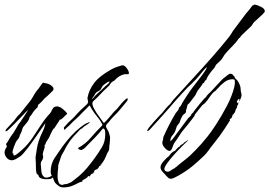

<svg xmlns="http://www.w3.org/2000/svg" viewBox="-29 -701 1180 841"><path d="M195 82Q187 84 175 84Q165 84 156.5 82Q148 80 143 75Q140 71 140.5 70Q141 69 138 65Q134 60 133.5 62Q133 64 131 57Q129 51 128.5 39.5Q128 28 128 16Q128 4 127 0Q126 -13 128.5 -24.5Q131 -36 132 -47Q135 -67 141.5 -86Q148 -105 157 -123Q163 -135 166 -145Q169 -155 170 -162Q153 -138 132.5 -108Q112 -78 93 -53Q74 -28 61 -17Q51 -10 41 -4.5Q31 1 22 1Q8 1 -2 -13Q-9 -23 -9 -33Q-9 -45 1 -58Q2 -59 -1 -65Q-4 -71 1 -75Q5 -80 10 -89.5Q15 -99 19 -104Q22 -109 25.5 -113Q29 -117 34 -126Q36 -129 42.5 -140Q49 -151 51 -155Q62 -169 74.5 -188.5Q87 -208 93 -217L95 -220Q89 -216 63 -188Q37 -160 5 -130Q-1 -126 -3 -126Q-5 -126 -5 -128Q-5 -132 1 -138L25 -164Q31 -169 40 -182Q49 -195 55 -199Q61 -205 68.5 -215Q76 -225 82 -232Q106 -260 115.5 -277.5Q125 -295 134 -306Q139 -311 143.5 -318Q148 -325 152 -330Q156 -336 159 -339L173 -336Q177 -336 186 -332Q195 -328 201.5 -321Q208 -314 204 -306Q204 -305 196 -297.5Q188 -290 180 -282Q172 -274 170 -273Q170 -273 169.5 -273Q169 -273 168 -272Q151 -252 145.5 -248Q140 -244 139 -243Q138 -242 135 -230Q131 -228 123 -218.5Q115 -209 113 -205L108 -197L101 -189L98 -179Q97 -176 95 -173Q93 -170 91 -167L73 -145Q70 -141 69 -136.5Q68 -132 66 -126Q65 -125 62.5 -118Q60 -111 58 -111Q58 -103 52 -94.5Q46 -86 41 -80Q39 -76 32 -58Q25 -40 26 -30Q30 -30 30 -24.5Q30 -19 34 -20Q43 -23 54 -33Q65 -43 70 -47Q95 -70 113.5 -97.5Q132 -125 150 -153Q168 -181 189 -203Q194 -208 200 -221.5Q206 -235 221 -235Q227 -235 235 -231Q238 -230 246.5 -223Q255 -216 261 -209.5Q267 -203 264 -201Q262 -200 258 -196Q255 -193 246.5 -184.5Q238 -176 233 -177Q233 -177 229 -170Q225 -163 208 -138Q206 -140 199.5 -127.5Q193 -115 191 -110Q187 -99 181.5 -91.5Q176 -84 171 -74V-72Q171 -70 169.5 -68.5Q168 -67 166 -65Q167 -62 167 -57Q167 -55 163.5 -45.5Q160 -36 158 -25Q159 -22 159.5 -19.5Q160 -17 160 -15Q160 -5 154 3Q148 11 150 24Q151 28 152 46.5Q153 65 164 74Q167 77 173 77Q183 77 194 71Q205 65 209 63L214 60Q215 61 214 61Q213 62 209 67.5Q205 73 206 75Q203 75 203 75Z M230 115Q224 111 218 105.5Q212 100 209 94L203 78Q199 72 196 65Q193 58 193 51Q193 17 210.5 -9.5Q228 -36 246 -61Q263 -84 282.5 -105.5Q302 -127 324 -144Q332 -150 339 -155Q346 -160 355 -163L363 -167L364 -165Q359 -159 352 -155Q345 -151 338 -146L332 -140L321 -133L311 -122Q304 -115 297 -107.5Q290 -100 284 -92Q280 -86 277 -83Q270 -73 264 -63Q258 -53 253 -42Q249 -35 245 -28.5Q241 -22 238 -14L226 23V34Q225 40 224 50Q223 60 223 71Q223 85 227.5 97Q232 109 245 109Q252 105 264 105L283 97L316 71Q337 53 354 32.5Q371 12 386 -9Q403 -32 417.5 -56.5Q432 -81 432 -112Q432 -119 431.5 -126Q431 -133 426 -137Q425 -138 424 -138Q421 -138 419 -135Q417 -132 415 -130Q402 -114 387.5 -99Q373 -84 359 -70Q352 -63 344.5 -55Q337 -47 328 -44H326Q322 -44 317.5 -46.5Q313 -49 313 -53Q345 -70 369 -98Q393 -126 418 -151Q418 -152 420 -154Q411 -173 397.5 -189Q384 -205 373 -223L364 -239Q362 -239 362 -238L356 -232Q349 -225 342 -218Q335 -211 328 -204Q318 -192 304.5 -180.5Q291 -169 280 -157Q277 -153 269 -146.5Q261 -140 255 -133L254 -132Q253 -132 251.5 -136.5Q250 -141 251 -143L269 -163Q281 -174 289.5 -182Q298 -190 308 -202Q316 -211 325 -219.5Q334 -228 343 -236Q346 -239 350.5 -243Q355 -247 356 -251L357 -254L354 -272Q361 -308 383 -337Q395 -353 415 -368.5Q435 -384 457 -396Q479 -408 497 -412Q499 -413 502 -414Q505 -415 508 -415Q516 -415 524.5 -404.5Q533 -394 535 -386Q537 -379 533 -376H517Q492 -371 473 -349Q473 -349 471.5 -348Q470 -347 465 -344H463Q463 -340 459 -340L456 -336Q451 -327 443 -320Q435 -313 427 -305L396 -273Q392 -269 384.5 -262.5Q377 -256 376 -251Q374 -242 383 -225Q392 -208 404.5 -191.5Q417 -175 422 -167Q423 -166 425 -163.5Q427 -161 427 -162V-163Q436 -171 444 -180.5Q452 -190 460 -199Q466 -207 472.5 -213.5Q479 -220 486 -227L504 -249Q508 -254 512.5 -258Q517 -262 521 -266Q525 -270 528 -270Q531 -270 531 -267Q531 -263 525 -255L494 -218Q483 -205 470.5 -193Q458 -181 448 -167Q445 -163 441.5 -160Q438 -157 436 -152Q436 -151 435.5 -150.5Q435 -150 435 -149Q435 -144 440 -136Q445 -128 447 -123L452 -106Q453 -103 453 -99.5Q453 -96 453 -93Q453 -85 452 -77.5Q451 -70 450 -62Q450 -58 449.5 -54Q449 -50 449 -46Q448 -41 445 -37Q442 -33 440 -28Q436 -19 432 -9.5Q428 0 422 8Q421 11 418 13.5Q415 16 415 20L412 19V24Q406 25 404.5 29.5Q403 34 399 38Q396 41 391.5 42Q387 43 384 47L383 54H379L381 57H380V58Q369 60 365 70Q365 72 364 72L357 70V69Q356 76 343.5 82.5Q331 89 331 91L332 95Q323 95 312.5 101Q302 107 294 110Q287 114 274 117Q261 120 250 120Q238 120 230 115ZM376 -267V-268Q387 -282 403 -296Q419 -310 432 -323Q437 -328 443 -332.5Q449 -337 451 -343V-344H448Q446 -342 440 -340L425 -329Q419 -324 416.5 -317.5Q414 -311 409 -306L394 -297Q389 -293 386 -286.5Q383 -280 378 -275Q377 -274 375.5 -270.5Q374 -267 376 -267Z M720 82Q713 82 710 79.5Q707 77 702 72Q695 64 684.5 53Q674 42 674 31Q674 20 688.5 4Q703 -12 712 -18Q715 -24 723 -31.5Q731 -39 738 -40V-41Q743 -46 747.5 -51.5Q752 -57 758 -59L761 -64Q763 -65 765 -66.5Q767 -68 769 -69Q772 -72 774 -72L778 -78L780 -77Q781 -79 786.5 -82.5Q792 -86 794 -87H795V-86Q786 -78 769 -61Q752 -44 734 -24Q716 -4 703.5 13.5Q691 31 691 39Q691 45 695.5 48Q700 51 705 51Q713 51 719.5 45.5Q726 40 731 39L732 37Q736 37 738.5 33.5Q741 30 745 29Q746 27 758.5 17Q771 7 785 -4Q799 -15 803 -19Q808 -24 830 -46Q852 -68 880 -103Q894 -120 917.5 -156Q941 -192 964 -235.5Q987 -279 997 -319Q998 -324 999 -329.5Q1000 -335 1000 -339Q1000 -346 999 -350Q998 -354 990 -354Q970 -354 953 -340.5Q936 -327 925 -314Q914 -301 910 -300Q910 -300 908 -298V-297L907 -298Q897 -288 889 -275.5Q881 -263 871 -252Q868 -248 864 -245.5Q860 -243 857 -240Q849 -231 842 -221.5Q835 -212 827 -202L825 -200Q824 -194 820 -189.5Q816 -185 813 -180Q804 -169 795 -157Q786 -145 776 -134Q765 -121 756 -106Q747 -91 736 -77Q732 -72 726.5 -56Q721 -40 714 -40Q705 -40 693.5 -52.5Q682 -65 682 -75Q682 -80 684 -85.5Q686 -91 686 -96L687 -102Q712 -158 741 -206Q745 -211 750 -217Q755 -223 755 -230Q760 -232 764.5 -240.5Q769 -249 771 -253Q779 -265 787 -278Q795 -291 803 -302Q808 -309 819 -323.5Q830 -338 843 -354.5Q856 -371 865.5 -385Q875 -399 877 -405Q877 -405 877.5 -405Q878 -405 877 -406Q873 -405 863.5 -394Q854 -383 845 -371.5Q836 -360 831 -355L816 -340Q814 -337 808 -332Q802 -327 794 -319Q786 -311 770 -293.5Q754 -276 738 -258Q722 -240 713 -229Q694 -207 674 -185Q654 -163 634 -141Q632 -138 626.5 -132.5Q621 -127 617 -127Q616 -127 616 -129Q616 -133 624.5 -143.5Q633 -154 644.5 -167Q656 -180 666.5 -191Q677 -202 681 -206L699 -228Q703 -233 707.5 -237Q712 -241 716 -245Q721 -251 725 -257Q729 -263 734 -268Q771 -309 813.5 -355Q856 -401 898 -448.5Q940 -496 974 -539Q979 -545 983 -551.5Q987 -558 991 -565L1048 -641Q1056 -650 1063 -658.5Q1070 -667 1076 -676L1086 -681Q1096 -680 1113.5 -671.5Q1131 -663 1131 -652Q1131 -648 1121.5 -638.5Q1112 -629 1101.5 -620Q1091 -611 1087 -607Q1082 -603 1078 -596Q1074 -589 1069 -584Q1065 -580 1053.5 -569.5Q1042 -559 1032 -549Q1022 -539 1022 -535H1019Q1006 -516 990 -500Q974 -484 959 -467Q953 -460 948.5 -451.5Q944 -443 937 -436L917 -417L911 -405Q907 -401 898.5 -390.5Q890 -380 883 -369Q876 -358 875 -352Q871 -350 868.5 -346Q866 -342 864 -338L863 -337H860Q859 -333 849.5 -320.5Q840 -308 837 -304Q833 -298 830.5 -291.5Q828 -285 823 -279L804 -254Q801 -249 796 -245.5Q791 -242 791 -235Q790 -233 788.5 -226Q787 -219 785 -218Q786 -217 786 -214Q786 -207 779 -202.5Q772 -198 769 -192Q762 -179 757 -163Q755 -160 751.5 -156Q748 -152 746 -149Q744 -145 742.5 -139Q741 -133 739 -128Q735 -117 726 -107.5Q717 -98 717 -82Q723 -87 728 -93L795 -183Q798 -186 803.5 -191Q809 -196 809 -200Q812 -204 812.5 -204Q813 -204 817 -208Q818 -211 826 -221Q834 -231 844 -243.5Q854 -256 862.5 -265.5Q871 -275 873 -275Q877 -283 883.5 -289Q890 -295 896 -301Q900 -305 913 -319.5Q926 -334 939 -347.5Q952 -361 954 -361Q957 -363 966 -370.5Q975 -378 979 -378Q988 -378 991.5 -372.5Q995 -367 998 -366Q999 -359 1003 -356Q1007 -353 1011 -348Q1016 -342 1020.5 -331Q1025 -320 1025 -312Q1025 -302 1027 -296.5Q1029 -291 1029 -284Q1029 -280 1026 -272Q1025 -268 1023 -264.5Q1021 -261 1020 -257H1019Q1020 -261 1020 -265Q1020 -268 1018 -268Q1016 -268 1012.5 -263Q1009 -258 1008 -256L1012 -249H1013L1015 -254V-250Q1015 -244 1011.5 -239.5Q1008 -235 1009 -229Q1004 -225 1002.5 -217.5Q1001 -210 997 -205Q996 -203 994 -201.5Q992 -200 990 -198Q989 -195 988 -191Q987 -187 985 -184Q983 -182 980 -181Q977 -180 977 -175L978 -176V-173Q970 -160 955.5 -138Q941 -116 932 -104L904 -68Q894 -56 885.5 -43.5Q877 -31 866 -20Q838 7 813 27.5Q788 48 753 68Q747 71 736.5 76.5Q726 82 720 82Z"/></svg>

Font: Cherish
Style: Regular
Weight: 400
Designer: Robert E. Leuschke
Foundry: Robert E. Leuschke
Version: Version 1.005